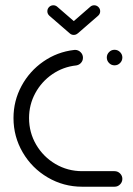

<svg xmlns="http://www.w3.org/2000/svg" viewBox="-20 -707 503 727"><path d="M31.1 -260Q31.1 -325.2 61.5 -381.5Q91.9 -437.8 144.3 -474.1Q196.7 -510.4 260.4 -517.8L264.1 -518.1Q276.3 -518.1 285.2 -509.4Q294.1 -500.7 294.1 -488.5Q294.1 -477.4 287 -469.3Q280 -461.1 268.9 -459.3Q219.3 -454.1 178.3 -426.1Q137.4 -398.1 113.7 -354.4Q90 -310.7 90 -260Q90 -205.2 117 -159.1Q144.1 -113 190.2 -85.9Q236.3 -58.9 291.1 -58.9H413.7Q425.9 -58.9 434.6 -50.2Q443.3 -41.5 443.3 -29.6Q443.3 -17.4 434.6 -8.7Q425.9 0 413.7 0H291.1Q220.7 0 160.9 -35Q101.1 -70 66.1 -129.8Q31.1 -189.6 31.1 -260ZM384.4 -489.3Q384.4 -501.1 393 -509.8Q401.5 -518.5 413.7 -518.5Q425.9 -518.5 434.6 -509.8Q443.3 -501.1 443.3 -489.3Q443.3 -477 434.6 -468.3Q425.9 -459.6 413.7 -459.6Q401.5 -459.6 393 -468.3Q384.4 -477 384.4 -489.3ZM159.3 -664.4Q159.3 -673.7 165.9 -680.4Q172.6 -687 181.9 -687Q190.4 -687 196.7 -681.5L274.1 -614.4Q281.9 -607.4 281.9 -597.4Q281.9 -588.1 275.2 -581.5Q268.5 -574.8 259.3 -574.8Q250.7 -574.8 244.4 -580.4L167 -647.4Q159.3 -654.4 159.3 -664.4ZM336.7 -687Q345.9 -687 352.6 -680.4Q359.3 -673.7 359.3 -664.4Q359.3 -654.4 351.5 -647.4L274.4 -580.4L244.8 -614.4L321.9 -681.5Q328.1 -687 336.7 -687Z"/></svg>

Font: 26F Galaxy Sans Medium
Style: Regular
Weight: 500
Designer: C₂₉H₂₅N₃O₅
Version: Version 1.100